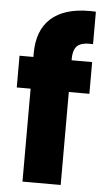

<svg xmlns="http://www.w3.org/2000/svg" viewBox="-55 -820 470 856"><g transform="rotate(5 180.0 -392.0)"><path d="M342 -416H250V0H79V-416H17V-558H79V-574Q79 -677 138 -730.5Q197 -784 311 -784Q330 -784 339 -783V-638Q290 -641 270 -624Q250 -607 250 -563V-558H342Z"/></g></svg>

Font: IBM-Poppins
Style: Poppins-Bold
Weight: 700
Designer: Mike Abbink, Paul van der Laan, Pieter van Rosmalen, Ben Mitchell, Mark Frömberg
Foundry: Bold Monday
Version: Version 1.1